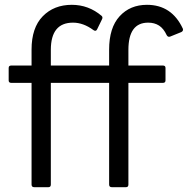

<svg xmlns="http://www.w3.org/2000/svg" viewBox="-20 -777 780 797"><path d="M122 0Q111 0 111 -11V-433H27Q16 -433 16 -443V-495Q16 -505 27 -505H111V-571Q111 -662 157.5 -709.5Q204 -757 278 -757Q348 -757 402 -711Q408 -705 403 -696L383 -655Q378 -645 368 -652Q326 -683 283 -683Q191 -683 191 -570V-505H433V-571Q433 -662 476.5 -709.5Q520 -757 590 -757Q693 -757 739 -658Q742 -649 733 -644L686 -625Q677 -622 672 -631Q659 -659 640 -671Q621 -683 595 -683Q513 -683 513 -570V-505H656Q667 -505 667 -495V-443Q667 -433 656 -433H513V-11Q513 0 503 0H444Q433 0 433 -11V-433H191V-11Q191 0 181 0Z"/></svg>

Font: LINE Seed Sans
Style: Regular
Weight: 400
Designer: LINE VX Design & Dalton Maag Ltd & Sandoll Inc
Foundry: Dalton Maag Ltd
Version: Version 1.003